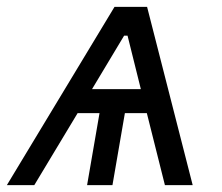

<svg xmlns="http://www.w3.org/2000/svg" viewBox="-46 -540 648 560"><path d="M516 0H435L377 -231L326 -436H316L190 -226L54 0H-26L288 -520H383ZM181 -280H414L426 -210H140ZM282 0H208L247 -226H321Z"/></svg>

Font: Fixel Italic Variable Display Thin
Style: Italic
Weight: 100
Italic angle: -10°
Designer: AlfaBravo + MacPaw
Foundry: Kyrylo Tkachov, Marchela Mozhyna, Serhii Makarenko, Maria Weinstein, Zakhar Kryvoshyya
Version: Version 1.210;Glyphs 3.2 (3217)